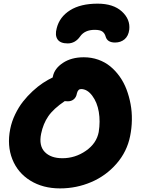

<svg xmlns="http://www.w3.org/2000/svg" viewBox="-20 -1002 788 1056"><path d="M517.1 -981.9Q603 -981.9 650.1 -939Q697.3 -896 690.9 -838.9Q686.5 -804.2 665.3 -786.1Q644 -768.1 612.8 -768.1Q570.3 -768.1 561 -800.8Q556.2 -818.8 543.2 -828.4Q530.3 -837.9 501 -837.9Q446.3 -837.9 420.9 -801.8Q394 -763.2 352.1 -763.2Q311.5 -763.2 296.4 -785.6Q281.2 -808.1 292 -847.2Q307.6 -909.2 365.5 -945.6Q423.3 -981.9 517.1 -981.9ZM310.1 34.2Q216.3 34.2 147 -8.5Q77.6 -51.3 47.9 -126.2Q18.1 -201.2 36.1 -292Q44.4 -334 63.5 -373.3Q82.5 -412.6 106.4 -443.1Q130.4 -473.6 159.4 -500.5Q188.5 -527.3 215.8 -545.4Q243.2 -563.5 270 -576.2L271 -582Q279.8 -625.5 326.2 -656.2Q372.6 -687 440.9 -687Q482.9 -687 520.3 -673.8Q557.6 -660.6 586.4 -637Q615.2 -613.3 638.2 -581.1Q661.1 -548.8 675.8 -510.3Q690.4 -471.7 698.2 -429.4Q706.1 -387.2 705.3 -342.3Q704.6 -297.4 695.8 -253.9Q678.7 -168 620.8 -101.6Q563 -35.2 481.7 -0.5Q400.4 34.2 310.1 34.2ZM206.1 -266.1Q192.9 -200.7 226.1 -166.3Q259.3 -131.8 323.2 -131.8Q393.6 -131.8 452.4 -172.6Q511.2 -213.4 522.9 -275.9Q532.2 -334 523.4 -386.5Q514.6 -439 487.3 -475.6Q460 -512.2 425.8 -512.2Q408.7 -512.2 402.8 -487.8Q399.4 -467.3 386 -456.1Q372.6 -444.8 353 -444.8Q341.8 -444.8 335.9 -445.8Q273.9 -403.8 245.6 -362.5Q217.3 -321.3 206.1 -266.1Z"/></svg>

Font: Shantell Sans Bouncy
Style: Italic
Weight: 800
Italic angle: -11.31°
Designer: Stephen Nixon, Anya Danilova, Shantell Martin
Foundry: Arrow Type
Version: Version 1.006;[9816181b4]